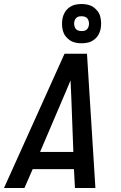

<svg xmlns="http://www.w3.org/2000/svg" viewBox="-36 -938 606 958"><path d="M-16 0 286 -670H398L440 0H338L333 -94H127L86 0ZM330 -180 320 -447Q319 -469 318 -491.5Q317 -514 316 -537Q307 -514 297 -491.5Q287 -469 278 -447L164 -180ZM371 -722Q355 -722 339.5 -725.5Q324 -729 312 -737.5Q300 -746 291 -757.5Q282 -769 278 -784Q274 -799 273.5 -815Q273 -831 276 -847Q279 -862 287.5 -876.5Q296 -891 310 -901Q324 -911 339.5 -914.5Q355 -918 371 -918Q387 -918 402.5 -914.5Q418 -911 430 -902.5Q442 -894 451 -882.5Q460 -871 464 -856Q468 -841 468.5 -825Q469 -809 466 -793Q463 -778 454.5 -763.5Q446 -749 432 -739Q418 -729 402.5 -725.5Q387 -722 371 -722ZM371 -783Q377 -783 383 -784Q389 -785 394.5 -789Q400 -793 403 -798.5Q406 -804 407 -810Q409 -819 407.5 -828Q406 -837 401.5 -844Q397 -851 388.5 -854Q380 -857 371 -857Q365 -857 359 -856Q353 -855 347.5 -851Q342 -847 339 -841.5Q336 -836 335 -830Q333 -821 334.5 -812Q336 -803 340.5 -796Q345 -789 353.5 -786Q362 -783 371 -783Z"/></svg>

Font: Lode Dark
Style: Bold Italic
Weight: 700
Italic angle: -11°
Monospace: yes
Designer: Belleve Invis
Foundry: Belleve Invis
Version: Version 29.2.0; ttfautohint (v1.8.3)